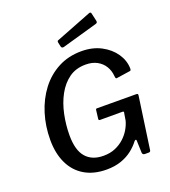

<svg xmlns="http://www.w3.org/2000/svg" viewBox="-170 -1086 1082 1220"><g transform="rotate(-20 371.5 -476.5)"><path d="M341 10Q255 10 193.5 -26Q132 -62 99.5 -129.5Q67 -197 67 -289Q67 -382 93 -465.5Q119 -549 168 -613.5Q217 -678 287 -715Q357 -752 445 -752Q520 -752 577 -722Q634 -692 666.5 -644.5Q699 -597 700 -543Q700 -529 693 -528L599 -514Q594 -513 592 -517Q590 -521 589 -532Q586 -569 568 -598.5Q550 -628 518 -645.5Q486 -663 441 -663Q375 -663 328.5 -629.5Q282 -596 251.5 -540Q221 -484 206.5 -414.5Q192 -345 192 -275Q192 -174 233.5 -126.5Q275 -79 352 -79Q397 -79 432 -94Q467 -109 493 -133Q519 -157 535.5 -185.5Q552 -214 559 -241L567 -290Q572 -301 558 -301H407Q398 -301 399 -311L406 -369Q407 -377 414 -377L679 -376Q687 -376 689.5 -373.5Q692 -371 691 -363L641 -12Q640 0 627 0H602Q588 0 585 -13L582 -100Q581 -105 577 -105Q573 -105 567 -98Q547 -71 515.5 -46Q484 -21 440.5 -5.5Q397 10 341 10ZM589 -954 601 -901Q602 -895 600.5 -890.5Q599 -886 589 -883L350 -815Q342 -813 337.5 -816.5Q333 -820 332 -826L326 -853Q324 -865 330 -867L576 -963Q580 -964 584 -962.5Q588 -961 589 -954Z"/></g></svg>

Font: Libre Franklin Medium
Style: Italic
Weight: 500
Italic angle: -8°
Designer: Pablo Impallari, Rodrigo Fuenzalida, Nhung Nguyen
Foundry: Impallari Type
Version: Version 3.000